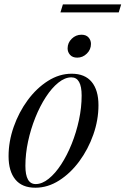

<svg xmlns="http://www.w3.org/2000/svg" viewBox="-20 -866 586 896"><path d="M314.5 -522Q376.5 -522 408 -483.5Q439.5 -445 439.5 -375Q439.5 -306 415.5 -237.8Q391.5 -169.5 350.2 -113.5Q309 -57.5 256 -23.8Q203 10 145 10Q83 10 51.5 -28.5Q20 -67 20 -137Q20 -206 44 -274.2Q68 -342.5 109.2 -398.5Q150.5 -454.5 203.5 -488.2Q256.5 -522 314.5 -522ZM146.5 -7Q176.5 -7 207.2 -31.8Q238 -56.5 265.5 -98.8Q293 -141 314.5 -194.5Q336 -248 348.5 -306Q361 -364 361 -420Q361 -505 313 -505Q283 -505 252.2 -480.2Q221.5 -455.5 194 -413.2Q166.5 -371 145 -317.5Q123.5 -264 111 -206Q98.5 -148 98.5 -92Q98.5 -7 146.5 -7ZM340.5 -597Q318.5 -597 307 -610Q295.5 -623 295.5 -640Q295.5 -666.5 314.8 -685.2Q334 -704 360 -704Q382 -704 393.2 -691.2Q404.5 -678.5 404.5 -661Q404.5 -634.5 385.2 -615.8Q366 -597 340.5 -597ZM262 -808 273.5 -845.5H545.5L534 -808Z"/></svg>

Font: Newsreader Display
Style: Italic
Weight: 400
Italic angle: -17°
Designer: Hugues Gentile
Foundry: Production Type
Version: Version 1.001